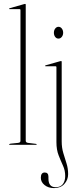

<svg xmlns="http://www.w3.org/2000/svg" viewBox="-20 -743 409 985"><path d="M112 -719V-21Q112 -11.5 124 -10L164 -5Q168 -5 168 -2Q168 0 165 0H29Q27 0 27 -2Q27 -4.5 34 -6L73 -10Q85 -11.5 85 -20V-692Q85 -696 81 -696H29Q27 -696 27 -698Q27 -700.5 30 -701L104 -722Q107 -723 109 -723Q112 -723 112 -719ZM280 -545Q269.5 -545 263 -553.8Q256.5 -562.5 256.5 -575Q256.5 -588 263.5 -596.8Q270.5 -605.5 280 -605.5Q290.5 -605.5 297.2 -596.5Q304 -587.5 304 -575Q304 -562.5 297 -553.8Q290 -545 280 -545ZM296.5 -18Q296.5 15 304.8 42.2Q313 69.5 321.2 95.2Q329.5 121 329.5 150.5Q329.5 179.5 310.2 200.8Q291 222 257 222Q228 222 208.8 206.5Q189.5 191 189.5 169Q189.5 142 209.5 142Q228.5 142 228.5 164V173Q228.5 217.5 265.5 217.5Q290 217.5 302.2 201.8Q314.5 186 314.5 160Q314.5 131.5 303.2 107Q292 82.5 280.8 54Q269.5 25.5 269.5 -14V-398.5Q269.5 -403 265.5 -403H214Q211.5 -403 211.5 -405Q211.5 -407.5 214.5 -408L286.5 -428.5Q292 -430 293.5 -430Q296.5 -430 296.5 -424.5Z"/></svg>

Font: Fraunces 144pt Thin
Style: Regular
Weight: 100
Version: Version 1.000;[f99f86859]